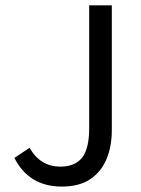

<svg xmlns="http://www.w3.org/2000/svg" viewBox="-20 -676 520 708"><path d="M207.4 12Q148 12 104 -14.3Q60 -40.7 33 -93.7L89 -131.1Q109.5 -95.5 137.9 -78.5Q166.4 -61.5 202 -61.5Q256.4 -61.5 282.6 -94.4Q308.8 -127.3 308.8 -203.1V-656.3H392.3V-195.5Q392.3 -137.9 373.5 -91Q354.6 -44.1 314 -16.1Q273.3 12 207.4 12Z"/></svg>

Font: Source Sans 3
Style: Regular
Weight: 200
Designer: Paul D. Hunt
Foundry: Adobe
Version: Version 3.046;hotconv 1.0.118;makeotfexe 2.5.65603